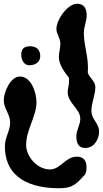

<svg xmlns="http://www.w3.org/2000/svg" viewBox="-40 -1007 547 1021"><path d="M73 -716C73 -689 87 -660 116 -660C147 -660 174 -676 174 -709C174 -744 152 -761 120 -761C89 -761 73 -748 73 -716ZM366 -282C366 -250 375 -220 413 -220C460 -220 487 -266 487 -307C487 -353 446 -371 446 -417C446 -461 467 -501 467 -544C467 -575 436 -593 427 -620C433 -706 406 -756 406 -833C406 -866 421 -893 421 -926C421 -960 408 -987 370 -987C319 -987 260 -902 260 -853C260 -826 281 -804 281 -775C281 -750 273 -727 273 -703C273 -664 305 -620 327 -593V-573C327 -553 320 -536 320 -517C320 -459 387 -428 387 -376C387 -343 366 -316 366 -282ZM-14 -230C-14 -55 129 -6 275 -6C345 -6 364 -26 413 -80C420 -97 420 -105 420 -120C420 -154 402 -174 369 -174C307 -174 283 -106 225 -106C159 -106 99 -173 99 -236C99 -318 154 -388 154 -464C154 -513 127 -600 66 -600C14 -600 -20 -515 -20 -474C-20 -430 14 -399 14 -356C14 -312 -14 -275 -14 -230Z"/></svg>

Font: Charger
Style: Overspray
Weight: 400
Designer: Jasper
Foundry: Cannot Into Space Fonts
Version: Version 0.980